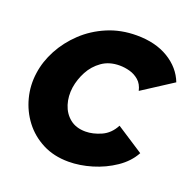

<svg xmlns="http://www.w3.org/2000/svg" viewBox="-127 -841 972 973"><g transform="rotate(20 359.0 -354.0)"><path d="M341 6Q262 6 201 -25.5Q140 -57 100 -109.5Q60 -162 43 -227.5Q26 -293 36 -361Q45 -426 78.5 -488.5Q112 -551 166 -602Q220 -653 292 -683.5Q364 -714 449 -714Q551 -714 621 -671.5Q691 -629 718 -559L554 -453Q546 -488 524 -507Q502 -526 474.5 -533.5Q447 -541 420 -541Q364 -541 324.5 -513Q285 -485 262.5 -442.5Q240 -400 233 -355Q226 -306 239.5 -263Q253 -220 286 -193.5Q319 -167 370 -167Q410 -167 454 -186.5Q498 -206 523 -254L669 -159Q641 -107 586.5 -70Q532 -33 467 -13.5Q402 6 341 6Z"/></g></svg>

Font: Raleway Black
Style: Italic
Weight: 900
Italic angle: -12°
Designer: Matt McInerney, Pablo Impallari, Rodrigo Fuenzalida
Foundry: Matt McInerney, Pablo Impallari, Rodrigo Fuenzalida
Version: Version 4.101;RELEASE